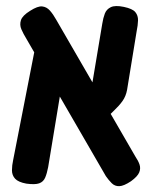

<svg xmlns="http://www.w3.org/2000/svg" viewBox="-20 -605 516 642"><path d="M418 1Q394 17 379 17.5Q364 18 353.5 7.5Q343 -3 334 -16L69 -474Q58 -492 51.5 -507Q45 -522 50 -537.5Q55 -553 81 -569Q106 -585 121 -583.5Q136 -582 147 -569.5Q158 -557 168 -539L433 -81Q442 -68 446.5 -55Q451 -42 445.5 -28.5Q440 -15 418 1ZM68 9Q41 4 30.5 -7.5Q20 -19 20 -35.5Q20 -52 24 -70L96 -438L199 -397L141 -46Q137 -25 131 -11Q125 3 111 8Q97 13 68 9ZM322 -195 275 -245 322 -526Q325 -545 330.5 -559.5Q336 -574 350.5 -581Q365 -588 394 -582Q423 -576 432.5 -564.5Q442 -553 441.5 -536.5Q441 -520 437 -501L405 -305Q401 -283 389.5 -267Q378 -251 361 -235Q344 -219 322 -195Z"/></svg>

Font: Fredoka Condensed Medium
Style: Regular
Weight: 500
Width: 3
Designer: Ben Nathan
Foundry: Milena B. Brandão, Ben Nathan
Version: Version 2.001